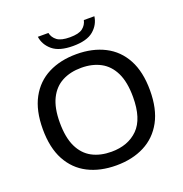

<svg xmlns="http://www.w3.org/2000/svg" viewBox="-162 -1080 1173 1232"><g transform="rotate(-20 424.5 -464.0)"><path d="M424.5 9.5Q314 9.5 231.8 -32.5Q149.5 -74.5 104 -158.8Q58.5 -243 58.5 -370Q58.5 -497 104.2 -581.2Q150 -665.5 232.5 -707.5Q315 -749.5 424.5 -749.5Q535 -749.5 617.5 -707.2Q700 -665 745.2 -580.8Q790.5 -496.5 790.5 -370Q790.5 -243.5 744.8 -159.2Q699 -75 616.5 -32.8Q534 9.5 424.5 9.5ZM424.5 -83.5Q538 -83.5 605.8 -151Q673.5 -218.5 673.5 -367Q673.5 -469 642.5 -532.8Q611.5 -596.5 555.5 -626.5Q499.5 -656.5 424.5 -656.5Q349.5 -656.5 293.5 -627Q237.5 -597.5 206.5 -535Q175.5 -472.5 175.5 -373Q175.5 -270.5 206.2 -206.8Q237 -143 293 -113.2Q349 -83.5 424.5 -83.5ZM425 -805.5Q331 -805.5 285 -844.2Q239 -883 231.5 -938.5H303.5Q310.5 -906 337.8 -885.5Q365 -865 425 -865Q485.5 -865 512 -885.5Q538.5 -906 545.5 -938.5H617.5Q610 -882.5 564.8 -844Q519.5 -805.5 425 -805.5Z"/></g></svg>

Font: Encode Sans Exp Md
Style: Regular
Weight: 500
Width: 7
Designer: Multiple Designers
Foundry: Impallari Type
Version: Version 3.002; ttfautohint (v1.8.3) -l 8 -r 50 -G 200 -x 14 